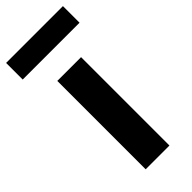

<svg xmlns="http://www.w3.org/2000/svg" viewBox="-290 -849 891 891"><g transform="rotate(-45 155.5 -403.5)"><path d="M78 0V-580H234V0ZM-31 -698V-807H342V-698Z"/></g></svg>

Font: Menbere
Style: Regular
Weight: 400
Designer: Aleme Tadesse
Foundry: Sorkin Type Co
Version: Version 1.000